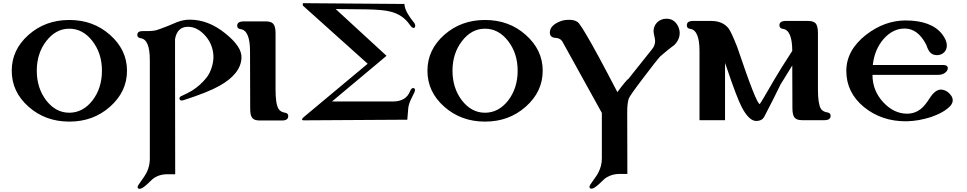

<svg xmlns="http://www.w3.org/2000/svg" viewBox="-20 -756 6100 1211"><path d="M781 -310C781 -398 745 -473 674 -536C603 -599 518 -630 417 -630C317 -630 231 -599 160 -536C89 -473 54 -398 54 -310C54 -221 89 -146 160 -83C231 -20 317 11 417 11C518 11 603 -20 674 -83C745 -146 781 -221 781 -310ZM623 -310C623 -237 603 -174 563 -122C523 -71 474 -45 417 -45C360 -45 312 -71 272 -122C232 -174 212 -237 212 -310C212 -383 232 -445 272 -497C312 -549 360 -575 417 -575C474 -575 523 -549 563 -497C603 -445 623 -383 623 -310Z M1503 -390C1506 -438 1471 -490 1399 -547C1328 -604 1254 -632 1177 -632C1151 -632 1125 -627 1098 -617L1036 -591C997 -576 973 -567 964 -565C947 -561 920 -559 885 -560C859 -561 846 -553 846 -536C846 -524 853 -517 867 -515C906 -510 925 -464 925 -377V247C925 276 918 305 905 332C897 347 885 366 868 389C855 406 848 418 848 423C848 431 852 435 861 435C871 435 886 426 907 407L942 374C968 353 999 343 1036 343H1085L1084 -383V-509C1093 -561 1120 -587 1166 -587C1202 -587 1236 -571 1268 -538C1303 -502 1323 -458 1326 -406C1329 -362 1311 -303 1284 -268C1257 -234 1226 -206 1189 -183C1174 -174 1152 -163 1124 -150C1116 -147 1112 -142 1112 -135C1112 -126 1117 -122 1127 -122C1130 -122 1134 -123 1137 -124C1240 -157 1315 -187 1363 -214C1453 -264 1500 -323 1503 -390Z M1778 -45C1759 -48 1745 -56 1737 -69C1724 -90 1718 -131 1718 -190V-545C1718 -606 1700 -621 1655 -621H1518C1490 -621 1476 -612 1476 -594C1476 -581 1483 -574 1498 -572C1537 -567 1557 -520 1557 -432L1558 -72C1558 -11 1574 4 1621 4H1758C1785 4 1798 -5 1798 -24C1798 -36 1791 -43 1778 -45Z M2593 -581C2597 -583 2599 -587 2599 -593C2599 -600 2596 -608 2590 -615C2575 -634 2562 -651 2553 -667C2538 -692 2531 -714 2531 -731L1890 -736V-721L2299 -354L1900 -21C1890 -13 1885 -7 1885 -3C1885 1 1889 3 1898 3L2549 -1C2552 -31 2554 -55 2555 -74C2557 -90 2562 -108 2571 -127L2593 -172C2600 -187 2599 -197 2590 -200C2581 -203 2573 -197 2567 -182C2550 -138 2514 -116 2459 -116H2074L2418 -404L2097 -699L2289 -697C2360 -696 2411 -691 2442 -683C2495 -670 2536 -642 2565 -599C2576 -583 2585 -577 2593 -581Z M3403 -310C3403 -398 3367 -473 3296 -536C3225 -599 3140 -630 3039 -630C2939 -630 2853 -599 2782 -536C2711 -473 2676 -398 2676 -310C2676 -221 2711 -146 2782 -83C2853 -20 2939 11 3039 11C3140 11 3225 -20 3296 -83C3367 -146 3403 -221 3403 -310ZM3245 -310C3245 -237 3225 -174 3185 -122C3145 -71 3096 -45 3039 -45C2982 -45 2934 -71 2894 -122C2854 -174 2834 -237 2834 -310C2834 -383 2854 -445 2894 -497C2934 -549 2982 -575 3039 -575C3096 -575 3145 -549 3185 -497C3225 -445 3245 -383 3245 -310Z M4256 -592C4240 -623 4216 -638 4183 -638C4138 -638 4102 -604 4102 -559C4102 -546 4112 -513 4112 -498C4112 -479 4106 -462 4093 -446L3944 -259C3937 -256 3913 -228 3874 -175C3785 -346 3719 -469 3675 -542C3657 -573 3644 -592 3637 -601C3626 -621 3603 -631 3569 -631C3548 -631 3530 -628 3515 -622C3470 -605 3448 -581 3448 -550C3448 -545 3449 -541 3450 -537C3455 -524 3466 -518 3485 -517C3504 -516 3518 -509 3527 -494L3776 -44V244C3776 274 3769 303 3755 330C3748 345 3735 364 3718 387C3705 404 3698 416 3698 422C3698 430 3702 434 3711 434C3721 434 3736 425 3757 406L3793 372C3821 351 3853 341 3888 341H3937L3936 -51C3936 -86 3939 -114 3946 -135C3951 -148 3982 -192 4040 -268C4095 -341 4130 -385 4145 -401C4183 -434 4212 -457 4233 -472C4256 -495 4267 -521 4267 -548C4267 -563 4263 -577 4256 -592Z M5198 -47C5179 -50 5165 -58 5157 -71C5145 -92 5139 -133 5139 -192V-315V-548C5139 -578 5134 -599 5123 -610C5114 -619 5098 -624 5075 -624H4938C4910 -624 4896 -615 4896 -597C4896 -584 4903 -576 4918 -574C4957 -569 4977 -522 4977 -435C4922 -350 4885 -291 4865 -256C4805 -152 4774 -100 4772 -100C4758 -99 4711 -219 4630 -459C4605 -522 4587 -562 4575 -577C4551 -608 4514 -624 4465 -624H4352C4325 -624 4312 -615 4312 -596C4312 -583 4319 -576 4333 -574C4372 -569 4392 -522 4392 -435V2H4553V-359L4565 -325C4607 -200 4639 -117 4660 -77C4690 -21 4720 7 4750 7C4773 7 4789 -1 4799 -17C4842 -100 4877 -168 4903 -223L4977 -343L4978 -74C4978 -13 4996 2 5041 2H5179C5206 2 5219 -7 5219 -26C5219 -38 5212 -45 5198 -47Z M5975 -89C5984 -100 5989 -111 5989 -123C5989 -142 5978 -160 5956 -177C5942 -186 5928 -191 5915 -191C5891 -191 5867 -173 5844 -137C5823 -104 5804 -81 5787 -68C5762 -49 5734 -39 5701 -39C5646 -39 5596 -63 5552 -110C5506 -159 5483 -217 5483 -284H5899C5914 -284 5927 -288 5938 -295C5951 -304 5958 -314 5958 -326C5958 -339 5949 -346 5930 -346H5485C5492 -411 5515 -466 5553 -510C5592 -554 5636 -576 5686 -576C5741 -576 5786 -543 5821 -476C5832 -449 5840 -418 5873 -410C5878 -409 5884 -408 5889 -408C5924 -408 5952 -432 5952 -469C5952 -491 5942 -515 5922 -541C5877 -598 5800 -627 5692 -627C5604 -627 5521 -597 5443 -537C5360 -472 5318 -396 5318 -309C5318 -218 5355 -142 5429 -81C5504 -20 5593 10 5698 9C5749 8 5800 -1 5853 -18C5908 -37 5949 -61 5975 -89Z"/></svg>

Font: GFS Jackson
Style: Regular
Weight: 400
Designer: George Matthiopoulos
Foundry: George Matthiopoulos
Version: Version 1.0